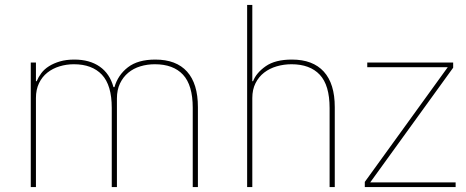

<svg xmlns="http://www.w3.org/2000/svg" viewBox="-20 -760 1892 780"><path d="M105 0V-506H126V-430H129Q136 -447 148 -463Q160 -479 179 -491Q198 -503 223.5 -510.5Q249 -518 282 -518Q344 -518 385 -489.5Q426 -461 441 -406H445Q459 -455 499.5 -486.5Q540 -518 611 -518Q696 -518 740 -469Q784 -420 784 -325V0H763V-322Q763 -414 723.5 -456.5Q684 -499 609 -499Q578 -499 550 -490.5Q522 -482 501 -464.5Q480 -447 467.5 -421Q455 -395 455 -360V0H434V-322Q434 -414 394 -456.5Q354 -499 280 -499Q250 -499 222 -490.5Q194 -482 172.5 -465Q151 -448 138.5 -422Q126 -396 126 -362V0Z M984 -740H1005V-430H1008Q1021 -464 1059.5 -491Q1098 -518 1166 -518Q1251 -518 1295.5 -469Q1340 -420 1340 -325V0H1319V-321Q1319 -414 1279 -456.5Q1239 -499 1164 -499Q1133 -499 1104 -490.5Q1075 -482 1053 -465Q1031 -448 1018 -422Q1005 -396 1005 -362V0H984Z M1462 0V-21L1799 -487H1472V-506H1821V-485L1484 -19H1831V0Z"/></svg>

Font: IBM Plex Sans Arabic Thin
Style: Regular
Weight: 100
Designer: Mike Abbink, Paul van der Laan, Pieter van Rosmalen, Wael Morcos, Khajak Apelian
Foundry: Bold Monday
Version: Version 1.101